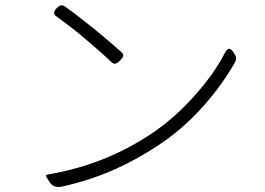

<svg xmlns="http://www.w3.org/2000/svg" viewBox="-20 -723 1020 740"><path d="M311 -571C348 -540 383 -509 408 -485C421 -472 430 -477 443 -490C456 -503 460 -511 447 -523C420 -547 383 -579 345 -610C304 -643 263 -675 230 -698C218 -706 209 -703 199 -692C186 -679 184 -668 200 -658C233 -634 274 -603 311 -571ZM742 -368C689 -306 626 -248 555 -202C466 -144 341 -81 168 -51C157 -50 155 -46 160 -39L170 -23L172 -20C180 -6 197 1 220 -4C381 -40 493 -100 584 -159C721 -247 822 -372 886 -483C892 -495 891 -504 884 -515C870 -539 859 -543 846 -518C821 -469 785 -417 742 -368Z"/></svg>

Font: GenSenRounded2 TW L
Style: Regular
Weight: 300
Version: Version 2.100;PS 2.1;hotconv 16.6.51;makeotf.lib2.5.65220 DE